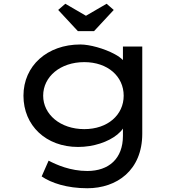

<svg xmlns="http://www.w3.org/2000/svg" viewBox="-20 -773 942 1023"><path d="M481 -607 586 -720 548 -753 438 -689 328 -753 290 -720 395 -607ZM445 230C602 230 738 135 738 -61V-525H635V-453C624 -464 609 -475 592 -484C535 -515 457 -536 408 -536C232 -536 105 -423 105 -263C105 -104 225 10 396 10C479 10 557 -17 605 -56C618 -67 628 -77 635 -88V-49C635 72 560 138 445 138C355 138 281 105 239 83L202 167C253 202 337 230 445 230ZM429 -85C302 -85 210 -163 210 -263C210 -365 302 -442 429 -442C554 -442 639 -366 639 -263C639 -161 554 -85 429 -85Z"/></svg>

Font: Lexend Peta
Style: Regular
Weight: 400
Designer: Bonnie Shaver-Troup, Thomas Jockin
Foundry: Lexend
Version: Version 1.007